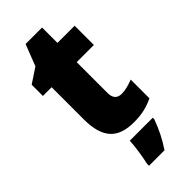

<svg xmlns="http://www.w3.org/2000/svg" viewBox="-280 -712 980 980"><g transform="rotate(-45 210.5 -221.5)"><path d="M311 -137C280 -137 263 -155 263 -191V-414H387V-553H263V-664H144L99 -548L19 -495V-414H82V-182C82 -39 144 10 253 10C315 10 355 -2 395 -21V-156C365 -145 339 -137 311 -137ZM337 72V61H171C170 100 159 168 150 207V221H262C296 170 317 126 337 72Z"/></g></svg>

Font: Noto Sans Devanagari SemiCondensed Black
Style: Regular
Weight: 900
Width: 4
Designer: Jelle Bosma - Monotype Design Team
Foundry: Monotype Imaging Inc.
Version: Version 2.004